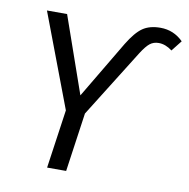

<svg xmlns="http://www.w3.org/2000/svg" viewBox="-79 -777 839 854"><g transform="rotate(10 340.5 -350.0)"><path d="M227 -265 67 -688H158L279 -342L433 -601Q467 -657 498 -678.5Q529 -700 578 -700Q638 -700 681 -657L643 -609Q613 -632 582 -632Q559 -632 542.5 -619Q526 -606 505 -573L313 -266L275 0H189Z"/></g></svg>

Font: Fira Sans Book
Style: Italic
Weight: 350
Italic angle: -8°
Designer: bBox Type GmbH & Carrois Corporate GbR & Edenspiekermann AG
Foundry: bBox Type GmbH & Carrois Corporate GbR & Edenspiekermann AG
Version: Version 4.301